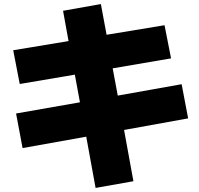

<svg xmlns="http://www.w3.org/2000/svg" viewBox="-20 -833 980 944"><path d="M373 -330 348 -466 77 -420 45 -586 317 -631 290 -780 476 -813 504 -662 789 -709 821 -546 534 -497 559 -363 873 -419 905 -251 590 -194 636 58 450 91 404 -161 91 -105 59 -275Z"/></svg>

Font: OA Gothic ExtraBold
Style: Regular
Weight: 800
Designer: Choi Chi-young, Lee Jaesang, Lee Juhyun, Han Dohee
Foundry: DDUNGSANG CORP.
Version: Version 1.000;Build 20210203